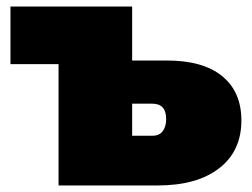

<svg xmlns="http://www.w3.org/2000/svg" viewBox="-20 -567 770 587"><path d="M384 -152H446Q467 -152 477.5 -166Q488 -180 488 -203Q488 -250 446 -250H384ZM384 -382H490Q601 -382 659.5 -334Q718 -286 718 -199Q718 -105 650 -52.5Q582 0 462 0H159V-371H12V-547H384Z"/></svg>

Font: Montserrat-Alt1 Black
Style: Regular
Weight: 900
Designer: Differentunic
Foundry: Differentunic
Version: Version 7.222